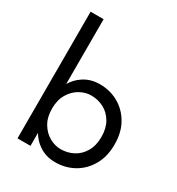

<svg xmlns="http://www.w3.org/2000/svg" viewBox="-187 -897 943 1024"><g transform="rotate(30 285.0 -385.0)"><path d="M150 0H70V-780H150V-381Q172 -418 207 -441Q250 -470 307 -470Q370 -470 421.5 -441Q473 -412 504 -358.5Q535 -305 535 -230Q535 -156 504 -102Q473 -48 421.5 -19Q370 10 307 10Q250 10 207 -19Q172 -42 150 -80ZM454 -230Q454 -283 432.5 -320Q411 -357 375.5 -376Q340 -395 297 -395Q262 -395 228 -376Q194 -357 172 -320Q150 -283 150 -230Q150 -177 172 -140Q194 -103 228 -84Q262 -65 297 -65Q340 -65 375.5 -84Q411 -103 432.5 -140Q454 -177 454 -230Z"/></g></svg>

Font: Jost
Style: Regular
Weight: 400
Version: Version 3.710